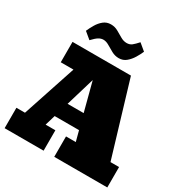

<svg xmlns="http://www.w3.org/2000/svg" viewBox="-225 -1198 1315 1373"><g transform="rotate(30 432.5 -511.5)"><path d="M6.8 0V-168.5H77.6L223.6 -608.9H118.7V-777.3H601.1L783.7 -168.5H854.5V0H416.5V-168.5H497.1L474.6 -253.9H273.4L248 -168.5H328.6V0ZM309.6 -376H442.4L380.4 -613.3ZM462.4 -841.3Q431.2 -841.3 403.3 -856.4Q375.5 -871.6 350.8 -886.5Q326.2 -901.4 303.2 -901.4Q283.7 -901.4 264.6 -889.9Q245.6 -878.4 217.3 -848.1L162.1 -894Q174.3 -922.4 191.9 -952.1Q209.5 -981.9 234.9 -1002.7Q260.3 -1023.4 294.9 -1023.4Q327.1 -1023.4 354 -1008.3Q380.9 -993.2 406 -978.3Q431.2 -963.4 457.5 -963.4Q482.4 -963.4 499.8 -977.3Q517.1 -991.2 541 -1018.1L596.7 -971.7Q585 -944.3 566.7 -914.1Q548.3 -883.8 522.7 -862.5Q497.1 -841.3 462.4 -841.3Z"/></g></svg>

Font: Bevan
Style: Regular
Weight: 400
Designer: Vernon Adams
Foundry: Vernon Adams
Version: Version 2.100; ttfautohint (v1.8.3)